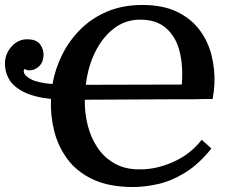

<svg xmlns="http://www.w3.org/2000/svg" viewBox="-29 -736 907 772"><path d="M507 16Q410 16 345 -14.5Q280 -45 242 -96.5Q204 -148 188.5 -211Q173 -274 176 -338Q105 -346 64 -367.5Q23 -389 6.5 -419Q-10 -449 -9 -483Q-8 -521 18 -549.5Q44 -578 80 -578Q119 -578 133.5 -556Q148 -534 146 -511Q144 -483 126.5 -468Q109 -453 89 -453Q79 -453 70 -459Q65 -452 67 -446Q68 -433 94.5 -418Q121 -403 182 -398Q193 -460 221.5 -517Q250 -574 295.5 -619Q341 -664 403 -690Q465 -716 543 -716Q627 -716 684 -688Q741 -660 775 -613.5Q809 -567 822.5 -510Q836 -453 833 -395Q832 -381 830.5 -367.5Q829 -354 826 -338H799L754 -337H695L312 -335Q311 -283 323.5 -233Q336 -183 363 -142.5Q390 -102 433 -78Q476 -54 536 -55Q601 -55 669 -85.5Q737 -116 782 -174L821 -139Q770 -75 714 -41Q658 -7 604.5 4.5Q551 16 507 16ZM531 -657Q474 -656 429 -621.5Q384 -587 354.5 -528.5Q325 -470 316 -395L702 -396Q708 -471 693 -530Q678 -589 638 -623.5Q598 -658 531 -657Z"/></svg>

Font: Lora SemiBold
Style: Italic
Weight: 600
Italic angle: -3°
Designer: Olga Karpushina, Alexei Vanyashin (Cyrillic)
Foundry: Cyreal
Version: Version 3.011; ttfautohint (v1.8.4.7-5d5b)